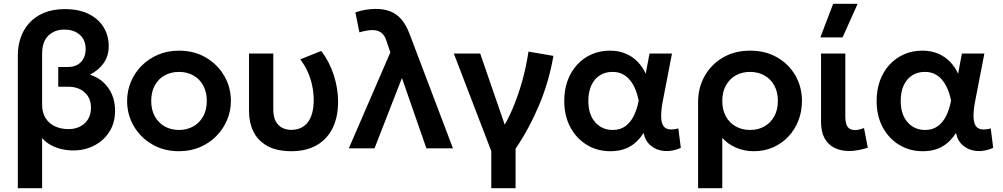

<svg xmlns="http://www.w3.org/2000/svg" viewBox="-20 -782 5287 1012"><path d="M74 210V-491.5Q74 -539.5 88.8 -583Q103.5 -626.5 134 -660.5Q164.5 -694.5 211.2 -714.2Q258 -734 322.5 -734Q395 -734 446.5 -708.8Q498 -683.5 525.5 -639.5Q553 -595.5 553 -538.5Q553 -487 526.5 -449.5Q500 -412 454.5 -388.5Q496.5 -374.5 526 -347Q555.5 -319.5 571 -281.8Q586.5 -244 586.5 -199.5Q586.5 -134 556.2 -87Q526 -40 476 -14.5Q426 11 366.5 11Q334.5 11 303.8 3.8Q273 -3.5 246.8 -18Q220.5 -32.5 202 -54.5V210ZM341 -101.5Q393 -101.5 426.2 -132Q459.5 -162.5 459.5 -214Q459.5 -264.5 426.5 -294.8Q393.5 -325 338 -325H287V-429H338Q368.5 -429 389.2 -441.2Q410 -453.5 420.8 -474.8Q431.5 -496 431.5 -523Q431.5 -571 400.8 -598.5Q370 -626 319 -626Q268 -626 235 -594.5Q202 -563 202 -497V-230Q202 -189 219.8 -160.2Q237.5 -131.5 269 -116.5Q300.5 -101.5 341 -101.5Z M923.5 15Q843.5 15 781.8 -21.2Q720 -57.5 685 -117.8Q650 -178 650 -250Q650 -303 670 -351Q690 -399 726.8 -435.8Q763.5 -472.5 813.5 -493.8Q863.5 -515 923.5 -515Q1003 -515 1064.8 -479Q1126.5 -443 1161.8 -382.5Q1197 -322 1197 -250Q1197 -197 1176.8 -149.2Q1156.5 -101.5 1120 -64.5Q1083.5 -27.5 1033.5 -6.2Q983.5 15 923.5 15ZM923.5 -97Q965.5 -97 998.8 -115.8Q1032 -134.5 1051 -168.8Q1070 -203 1070 -250Q1070 -297 1051 -331.5Q1032 -366 999 -384.5Q966 -403 923.5 -403Q881 -403 847.8 -384.5Q814.5 -366 795.8 -331.5Q777 -297 777 -250Q777 -203 796 -168.8Q815 -134.5 848 -115.8Q881 -97 923.5 -97Z M1517 15Q1437.5 15 1388 -13.2Q1338.5 -41.5 1315.5 -89Q1292.5 -136.5 1292.5 -195.5V-500H1420.5V-205.5Q1420.5 -152 1446 -124.8Q1471.5 -97.5 1517 -97.5Q1546 -98 1568 -109Q1590 -120 1604.5 -140.2Q1619 -160.5 1626.2 -189.2Q1633.5 -218 1633.5 -253Q1633.5 -293 1625.5 -331Q1617.5 -369 1601.8 -404Q1586 -439 1562.5 -469L1673 -513.5Q1716 -458 1739 -387Q1762 -316 1762 -245.5Q1762 -166.5 1733.8 -108Q1705.5 -49.5 1650.8 -17.5Q1596 14.5 1517 15Z M1818.5 0 2037.5 -506 2016.5 -567.5Q2008.5 -595 1990 -609.2Q1971.5 -623.5 1944 -623.5Q1930 -623.5 1912.2 -620.5Q1894.5 -617.5 1874.5 -611.5L1853 -716.5Q1880 -726.5 1909 -730.8Q1938 -735 1961.5 -735Q2003.5 -735 2036.8 -722.2Q2070 -709.5 2095.2 -680.5Q2120.5 -651.5 2139 -602.5L2367.5 0H2227.5L2098.5 -371L1954 0Z M2569.5 210V14.5L2372 -500H2511L2658 -73.5L2622.5 -95Q2654.5 -145 2682.5 -210.8Q2710.5 -276.5 2732 -353Q2753.5 -429.5 2765.5 -510L2897 -487.5Q2873.5 -351 2821.2 -227.2Q2769 -103.5 2697.5 2V210Z M3197 15Q3127.5 15 3072.5 -18.8Q3017.5 -52.5 2985.8 -112.2Q2954 -172 2954 -250Q2954 -309 2972 -357.8Q2990 -406.5 3022.8 -441.8Q3055.5 -477 3099.2 -496Q3143 -515 3194.5 -515Q3240.5 -515 3277 -499.8Q3313.5 -484.5 3340.2 -457.2Q3367 -430 3383.5 -393.5L3403.5 -500H3522L3475.5 -260Q3465 -208 3464.8 -174Q3464.5 -140 3474.2 -122.2Q3484 -104.5 3504.2 -100.8Q3524.5 -97 3555.5 -105L3568.5 -2.5Q3522.5 17.5 3480.8 13.8Q3439 10 3409.8 -14.8Q3380.5 -39.5 3372.5 -81.5Q3343 -34.5 3300.5 -9.8Q3258 15 3197 15ZM3209.5 -97Q3248.5 -97 3275.8 -116.5Q3303 -136 3320.2 -170.8Q3337.5 -205.5 3346.5 -251.5Q3343 -268.5 3337 -288.5Q3331 -308.5 3320.8 -328.8Q3310.5 -349 3295.2 -365.8Q3280 -382.5 3258.5 -392.8Q3237 -403 3208 -403Q3169.5 -403 3141 -384.5Q3112.5 -366 3096.8 -331.8Q3081 -297.5 3081 -250.5Q3081 -178.5 3117 -137.8Q3153 -97 3209.5 -97Z M3659.5 210V-243.5Q3659.5 -320 3694.2 -381.5Q3729 -443 3790.8 -479Q3852.5 -515 3933.5 -515Q4015.5 -515 4077 -479.2Q4138.5 -443.5 4172.8 -383.2Q4207 -323 4207 -250Q4207 -194.5 4188.2 -146.5Q4169.5 -98.5 4135.5 -62.2Q4101.5 -26 4055 -5.5Q4008.5 15 3953 15Q3903 15 3859.5 -3.8Q3816 -22.5 3787 -55.5V210ZM3933.5 -97Q3976 -97 4009 -115.8Q4042 -134.5 4061 -168.8Q4080 -203 4080 -250Q4080 -297 4061 -331.5Q4042 -366 4008.8 -384.5Q3975.5 -403 3933.5 -403Q3891 -403 3858 -384.5Q3825 -366 3806 -331.5Q3787 -297 3787 -250Q3787 -203 3805.8 -168.8Q3824.5 -134.5 3857.8 -115.8Q3891 -97 3933.5 -97Z M4457 14Q4412.5 14 4378.8 -2.5Q4345 -19 4326.2 -53.2Q4307.5 -87.5 4307.5 -141V-500H4435.5V-170.5Q4435.5 -129.5 4447.8 -113Q4460 -96.5 4487.5 -96.5Q4497.5 -96.5 4509.2 -99.2Q4521 -102 4534 -107L4554 -3.5Q4528.5 4.5 4503.8 9.2Q4479 14 4457 14ZM4304 -585 4371.5 -762H4500.5L4421 -585Z M4843.5 15Q4774 15 4719 -18.8Q4664 -52.5 4632.2 -112.2Q4600.5 -172 4600.5 -250Q4600.5 -309 4618.5 -357.8Q4636.5 -406.5 4669.2 -441.8Q4702 -477 4745.8 -496Q4789.5 -515 4841 -515Q4887 -515 4923.5 -499.8Q4960 -484.5 4986.8 -457.2Q5013.5 -430 5030 -393.5L5050 -500H5168.5L5122 -260Q5111.5 -208 5111.2 -174Q5111 -140 5120.8 -122.2Q5130.5 -104.5 5150.8 -100.8Q5171 -97 5202 -105L5215 -2.5Q5169 17.5 5127.2 13.8Q5085.5 10 5056.2 -14.8Q5027 -39.5 5019 -81.5Q4989.5 -34.5 4947 -9.8Q4904.5 15 4843.5 15ZM4856 -97Q4895 -97 4922.2 -116.5Q4949.5 -136 4966.8 -170.8Q4984 -205.5 4993 -251.5Q4989.5 -268.5 4983.5 -288.5Q4977.5 -308.5 4967.2 -328.8Q4957 -349 4941.8 -365.8Q4926.5 -382.5 4905 -392.8Q4883.5 -403 4854.5 -403Q4816 -403 4787.5 -384.5Q4759 -366 4743.2 -331.8Q4727.5 -297.5 4727.5 -250.5Q4727.5 -178.5 4763.5 -137.8Q4799.5 -97 4856 -97Z"/></svg>

Font: Geologica Cursive Medium
Style: Regular
Weight: 500
Designer: Sindre Bremnes, Frode Helland
Foundry: Monokrom Skriftforlag AS
Version: Version 1.010;gftools[0.9.28]